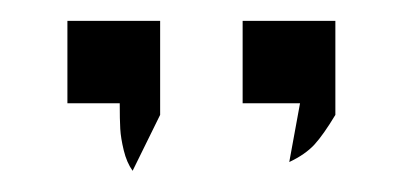

<svg xmlns="http://www.w3.org/2000/svg" viewBox="-20 -552 392 182"><path d="M43.9 -454.1V-532.2H131.8V-443.1L105.7 -390.1Q100.1 -397.9 97.3 -409.5Q94.5 -421.1 94 -429.8Q93.5 -438.5 93.5 -454.1ZM210 -454.1V-532.2H297.9V-443.1Q286.6 -424.3 278 -414.9Q269.3 -405.5 254.2 -398.4L264.4 -454.1Z"/></svg>

Font: AgreloyInT3
Style: Medium
Weight: 400
Designer: gluk
Foundry: gluk
Version: Version 0.27